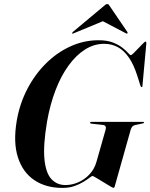

<svg xmlns="http://www.w3.org/2000/svg" viewBox="-20 -910 736 940"><path d="M462.5 -713Q504.5 -713 533 -701.8Q561.5 -690.5 579.5 -676.2Q597.5 -662 607 -651Q616.5 -640 620.5 -640Q624 -640 634.2 -650Q644.5 -660 657 -673.2Q669.5 -686.5 679.5 -696.5Q689.5 -706.5 692 -706.5Q694.5 -706.5 695.5 -704.5Q696.5 -702.5 696.5 -698L677.5 -491Q677.5 -486.5 676.5 -485Q675.5 -483.5 673.5 -483.5Q672 -483.5 670.5 -485Q669 -486.5 667.5 -490.5L652.5 -538Q635 -593.5 611 -628.2Q587 -663 556.8 -679.2Q526.5 -695.5 489.5 -695.5Q440.5 -695.5 396.2 -667.5Q352 -639.5 315 -588.2Q278 -537 251.5 -467.5Q225 -398 210.5 -315.5Q191 -200 197.5 -131.8Q204 -63.5 231.2 -33.8Q258.5 -4 300.5 -4Q332 -4 363.2 -17.5Q394.5 -31 418.5 -56.8Q442.5 -82.5 452.5 -118.5L497 -275Q500 -285 496.8 -291.2Q493.5 -297.5 483 -298.5L428 -304.5Q423.5 -305.5 422.2 -306.5Q421 -307.5 421 -309.5Q421 -311.5 422.8 -312.5Q424.5 -313.5 427.5 -313.5H680Q683 -313.5 684 -312.5Q685 -311.5 685 -310.5Q685 -308.5 683.8 -307.5Q682.5 -306.5 678 -305.5L640.5 -297.5Q633 -296 628 -290.5Q623 -285 620 -275.5L543 -2Q541.5 5 539.8 7.2Q538 9.5 534.5 9.5Q532.5 9.5 522.2 3.5Q512 -2.5 498 -11Q484 -19.5 469.8 -28.2Q455.5 -37 445.2 -42.8Q435 -48.5 433 -48.5Q429.5 -48.5 418.2 -39.8Q407 -31 388.2 -19.5Q369.5 -8 344 1Q318.5 10 285.5 10Q205 10 148.2 -28Q91.5 -66 67.8 -139.5Q44 -213 62 -319Q76 -401 113 -472.8Q150 -544.5 203.8 -598.2Q257.5 -652 323.8 -682.5Q390 -713 462.5 -713ZM516 -819.5H458L595.5 -747.5Q600.5 -744 602.5 -746Q604.5 -747 604.8 -749Q605 -751 603.5 -753.5L517 -880.5Q514 -885.5 511.8 -887.8Q509.5 -890 505 -890Q500.5 -890 497.2 -887.8Q494 -885.5 488.5 -880.5L336.5 -753.5Q334 -751 333.5 -749Q333 -747 333.5 -746Q335 -745 337 -745.5Q339 -746 342 -747.5Z"/></svg>

Font: Fraunces 120pt SemiBold
Style: Italic
Weight: 600
Italic angle: -16°
Version: Version 1.000;[b76b70a41]